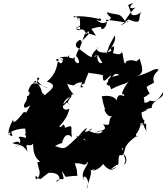

<svg xmlns="http://www.w3.org/2000/svg" viewBox="-20 -1172 1126 1302"><path d="M347 -413C448 -477 452 -495 371 -446C426 -457 425 -497 455 -460C415 -481 471 -509 464 -526C482 -545 438 -544 483 -529C416 -593 456 -624 405 -615C413 -623 489 -562 482 -623C458 -554 483 -616 530 -613C556 -628 499 -563 545 -583C509 -601 569 -608 552 -604C569 -665 597 -700 583 -704C561 -665 602 -682 678 -662C673 -582 715 -657 733 -660C712 -599 685 -608 720 -589C741 -676 766 -681 789 -663C690 -641 707 -632 734 -567C706 -551 753 -580 824 -606C768 -607 817 -575 878 -643C835 -614 789 -518 816 -535C843 -495 784 -559 773 -501C768 -472 774 -536 670 -519C689 -421 700 -429 687 -428C707 -384 729 -368 768 -400C683 -368 760 -308 679 -330C704 -295 698 -294 620 -270C711 -317 644 -244 666 -271C689 -308 682 -237 582 -285C613 -318 615 -285 553 -277C609 -346 501 -259 502 -217C610 -247 532 -231 564 -168C575 -152 613 -154 593 -223C510 -256 567 -220 575 -205C519 -261 463 -242 513 -250C412 -156 427 -157 353 -182C445 -230 375 -167 415 -239C438 -275 467 -244 468 -240C454 -316 492 -334 401 -297C438 -282 413 -341 406 -324C356 -277 406 -317 407 -311C344 -306 426 -328 451 -435C387 -404 395 -492 455 -515L393 -444ZM142 -413C82 -336 66 -332 70 -364C45 -315 15 -252 65 -250C44 -316 53 -281 49 -260C11 -252 66 -301 151 -300C154 -238 173 -264 148 -267C180 -205 122 -265 105 -237C120 -241 134 -168 64 -202C143 -232 102 -177 82 -173C85 -171 114 -223 167 -143C144 -227 183 -163 204 -199C207 -155 204 -100 270 -65C253 -64 289 -95 299 -69C282 -91 307 -91 233 -71C242 -39 248 2 246 -23C261 29 213 70 222 20C261 57 245 45 310 0C400 -6 394 61 359 59C407 14 426 85 399 -14C442 46 394 23 505 20C495 -40 512 14 487 -65C552 -68 548 -35 577 -76C578 -46 515 -1 553 54C523 -7 605 36 568 110C570 86 619 -29 586 -13C668 -36 679 -68 611 -16C632 -11 706 -67 668 -73C732 10 752 -28 773 -43C713 -8 730 -28 774 -55C797 -42 766 -137 808 -119C831 -147 854 -63 818 -57C851 -89 802 -124 822 -153C783 -148 832 -201 804 -133C816 -156 826 -180 798 -116C852 -143 787 -163 898 -244C918 -251 921 -254 910 -245C886 -268 920 -256 935 -337C961 -333 939 -341 974 -280C962 -319 993 -352 932 -322C964 -322 958 -350 958 -359C947 -349 916 -449 976 -421C941 -456 965 -477 902 -402C999 -419 947 -431 1010 -441C1001 -491 1103 -507 1084 -545C1025 -443 1004 -508 989 -483C955 -463 944 -503 942 -412C941 -409 961 -462 963 -428C950 -464 968 -474 951 -521C933 -486 1017 -553 992 -541C962 -601 973 -576 1025 -613C999 -677 1086 -699 1041 -704C1014 -702 997 -679 903 -653C968 -673 940 -725 927 -774C882 -738 928 -774 841 -719C852 -725 891 -724 898 -752C936 -731 895 -782 836 -756C826 -727 822 -740 810 -815C794 -821 812 -790 746 -812C769 -890 738 -855 696 -804C734 -871 689 -809 758 -932C774 -881 715 -847 736 -828C676 -795 611 -833 647 -852C635 -833 596 -813 603 -775C653 -818 635 -802 675 -746C648 -741 603 -738 662 -743C621 -763 654 -832 631 -791C589 -771 575 -802 516 -840C482 -788 503 -766 498 -794C551 -714 468 -743 490 -785C460 -756 449 -813 367 -772C465 -758 378 -704 452 -711C464 -780 427 -745 451 -798C369 -733 417 -728 358 -766C403 -800 437 -753 378 -770C363 -733 369 -675 298 -619C376 -595 327 -565 284 -527C247 -552 280 -554 222 -624C248 -604 208 -645 211 -604C198 -644 220 -578 247 -643C220 -660 223 -596 313 -572C214 -611 199 -633 170 -553C196 -546 169 -512 161 -521C174 -503 138 -472 165 -459C153 -496 155 -481 144 -464C133 -410 201 -474 184 -454L158 -409ZM602 -973C576 -975 682 -999 664 -986C672 -948 725 -1017 695 -1039C854 -1021 835 -1010 854 -1032C827 -1015 748 -965 851 -1040C960 -996 905 -1055 943 -1097C945 -1098 908 -1056 873 -1073L849 -1138L881 -1151C895 -1158 820 -1100 902 -1121C888 -1121 827 -1035 828 -1030C785 -1090 794 -1063 705 -1089C713 -1045 769 -1067 691 -1016C705 -1042 694 -989 633 -1036C688 -1017 660 -1059 650 -1044C584 -1060 514 -1065 498 -1060C458 -1036 489 -1093 512 -1035C496 -1026 526 -1100 523 -997C542 -1016 493 -971 499 -984C527 -1019 538 -938 493 -979L530 -971C573 -982 548 -903 578 -962C589 -941 591 -951 527 -885C545 -931 452 -866 519 -841L559 -952L631 -930Z"/></svg>

Font: Hussar Lance
Style: Italic
Weight: 700
Foundry: Cannot Into Space Fonts, PlusOne Fonts
Version: Version 2.27